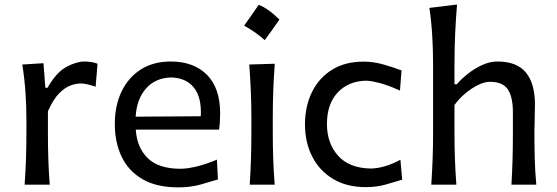

<svg xmlns="http://www.w3.org/2000/svg" viewBox="-20 -809 2439 841"><path d="M87.9 0Q91.8 -58.1 93.8 -112.3Q95.7 -166.5 95.7 -231.9V-284.7Q95.7 -342.8 91.6 -404.3Q87.4 -465.8 77.6 -526.4L170.4 -532.2L178.7 -424.3H188Q227.1 -492.7 271.2 -516.1Q315.4 -539.6 349.6 -539.6Q363.8 -539.6 378.7 -537.4Q393.6 -535.2 407.2 -529.8L398.9 -429.2Q382.3 -435.1 364.7 -439.2Q347.2 -443.4 333 -443.4Q314.9 -443.4 290.8 -435.3Q266.6 -427.2 240.2 -401.4Q213.9 -375.5 189.9 -321.8V-227.5Q189.9 -165.5 191.7 -111.8Q193.4 -58.1 197.8 0Z M760.7 11.7Q665.5 11.7 604 -24.2Q542.5 -60.1 512.7 -122.8Q482.9 -185.5 482.9 -266.1Q482.9 -345.7 512.2 -407.5Q541.5 -469.2 596.4 -504.4Q651.4 -539.6 728 -539.6Q828.6 -539.6 886.5 -481.4Q944.3 -423.3 944.3 -312Q944.3 -272.5 939.5 -241.2H574.7Q580.1 -161.6 627.7 -115.7Q675.3 -69.8 770.5 -69.8Q802.2 -69.8 845.5 -80.8Q888.7 -91.8 930.2 -109.9L934.6 -22.9Q903.3 -13.2 858.6 -0.7Q814 11.7 760.7 11.7ZM859.4 -299.8Q863.8 -381.3 829.8 -424.6Q795.9 -467.8 729.5 -469.7Q660.2 -467.8 619.4 -421.1Q578.6 -374.5 574.2 -297.9Z M1113.2 -787.9Q1155.1 -771.8 1204 -723.4Q1188.4 -700.9 1172.6 -678.6Q1156.7 -656.3 1139.5 -633.2Q1098.7 -669.7 1049.3 -696.6Q1066 -720.2 1081.5 -742.2Q1097.1 -764.3 1113.2 -787.9ZM1073.7 0Q1077.6 -58.1 1079.3 -112.3Q1081.1 -166.5 1081.1 -231.9V-284.7Q1081.1 -356 1078.6 -412.4Q1076.2 -468.8 1071.8 -526.4L1183.6 -529.8Q1179.2 -470.7 1177 -414.1Q1174.8 -357.4 1174.8 -284.7V-231.9Q1174.8 -166.5 1176.8 -112.3Q1178.7 -58.1 1183.1 0Z M1583.5 10.7Q1498 10.7 1438.5 -25.4Q1378.9 -61.5 1347.4 -123.5Q1315.9 -185.5 1315.9 -263.7Q1315.9 -342.3 1345.9 -404.5Q1376 -466.8 1433.3 -502.9Q1490.7 -539.1 1573.2 -539.1Q1616.7 -539.1 1662.1 -525.9Q1707.5 -512.7 1738.8 -500.5L1731.9 -412.1Q1681.2 -435.5 1641.8 -445.6Q1602.5 -455.6 1582.5 -455.6Q1505.4 -453.6 1458.7 -403.3Q1412.1 -353 1412.1 -266.1Q1412.1 -182.1 1460.4 -127.4Q1508.8 -72.8 1603 -70.8Q1631.3 -70.8 1665.3 -80.6Q1699.2 -90.3 1733.9 -109.4L1741.7 -22Q1712.4 -12.7 1670.7 -1Q1628.9 10.7 1583.5 10.7Z M1869.1 0Q1873 -58.1 1875 -112.3Q1877 -166.5 1877 -231.9V-523.9Q1877 -590.3 1873.3 -652.3Q1869.6 -714.4 1860.8 -774.4L1981.9 -789.1Q1976.6 -725.1 1973.6 -659.7Q1970.7 -594.2 1970.7 -523.9V-439.9H1981Q2000 -462.4 2028.8 -485.4Q2057.6 -508.3 2091.3 -523.9Q2125 -539.6 2159.2 -539.6Q2243.7 -539.6 2283.4 -491.5Q2323.2 -443.4 2323.2 -351.1Q2323.2 -316.9 2322 -286.4Q2320.8 -255.9 2320.8 -231.9Q2320.8 -166.5 2322.3 -112.3Q2323.7 -58.1 2329.1 0H2220.2Q2223.6 -58.1 2225.1 -111.8Q2226.6 -165.5 2226.6 -227.5V-317.4Q2226.6 -383.8 2204.6 -417.2Q2182.6 -450.7 2125.5 -450.7Q2103 -450.7 2074.7 -437Q2046.4 -423.3 2018.8 -400.4Q1991.2 -377.4 1970.7 -349.1V-227.5Q1970.7 -165.5 1972.7 -111.8Q1974.6 -58.1 1979 0Z"/></svg>

Font: Pinar Medium
Style: Regular
Weight: 500
Designer: Amin Abedi
Version: Version 3.000